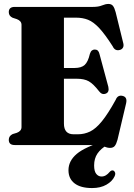

<svg xmlns="http://www.w3.org/2000/svg" viewBox="-20 -735 678 973"><path d="M24.5 -673.5Q24.5 -700 54.5 -700H451Q479 -700 497 -707.5Q515 -715 529.5 -715Q544.5 -715 552.2 -705.5Q560 -696 566 -673.5L605 -515Q608 -501.5 602.8 -493Q597.5 -484.5 587.5 -482Q562.5 -475 551 -500.5Q512 -561.5 482.8 -592.8Q453.5 -624 426.2 -634.8Q399 -645.5 366 -645.5H304V-390.5H358Q392 -390.5 409 -405.8Q426 -421 435.5 -462Q439.5 -474.5 445.8 -479.2Q452 -484 460.5 -484Q479 -484 484 -462L529 -295Q535 -267.5 516 -260.5Q497 -253 482.5 -272Q453 -310 430 -323Q407 -336 368.5 -336H304V-109Q304 -54.5 353 -54.5H374.5Q407.5 -54.5 436.5 -68.5Q465.5 -82.5 496.5 -120.5Q527.5 -158.5 566.5 -229.5Q576.5 -255 601.5 -249Q626.5 -243 619 -211L575.5 -27Q569.5 -5 561.5 4.8Q553.5 14.5 537.5 14.5Q524 14.5 506.2 7.2Q488.5 0 460.5 0H54.5Q24.5 0 24.5 -26.5Q24.5 -46 44 -55.5L65.5 -62Q89 -71 89 -91V-609Q89 -629 65.5 -638L44 -645Q24.5 -654 24.5 -673.5ZM518.5 -23.5 527.5 -3.5Q491 18 474 43Q457 68 457 103.5Q457 133 467.8 146.2Q478.5 159.5 494.5 159.5Q506.5 159.5 516.8 153.2Q527 147 535 137Q545 125.5 554.5 129.5Q560 131.5 563 139.2Q566 147 560.5 159Q549 184 519.2 201Q489.5 218 446.5 218Q388.5 218 357.8 194.2Q327 170.5 327 127.5Q327 80.5 368.8 45Q410.5 9.5 518.5 -23.5Z"/></svg>

Font: Fraunces 144pt S050 Black
Style: Regular
Weight: 900
Version: Version 1.000; ttfautohint (v1.8.3)